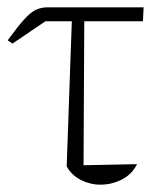

<svg xmlns="http://www.w3.org/2000/svg" viewBox="-20 -499 433 524"><path d="M14 -380 1 -389Q28 -426 45.5 -445.5Q63 -465 77.5 -472Q92 -479 110 -479H372L370 -441H210L208 -48L354 -51Q340 -23 312.5 -9Q285 5 254 5Q226 5 200.5 -8Q175 -21 162 -45L176 -441H104Z"/></svg>

Font: Piazzolla ExtraLight
Style: Regular
Weight: 200
Designer: Juan Pablo del Peral
Foundry: Huerta Tipografica
Version: Version 1.330